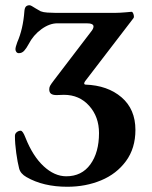

<svg xmlns="http://www.w3.org/2000/svg" viewBox="-20 -700 579 733"><path d="M81 -24Q58 -37 53 -57Q47 -80 42 -116Q37 -152 37 -181Q37 -190 44 -195.5Q51 -201 59 -201Q67 -201 77 -175Q105 -104 146.5 -65.5Q188 -27 233 -27Q292 -27 325 -72.5Q358 -118 358 -192Q358 -254 320.5 -296Q283 -338 224 -338Q215 -338 209.5 -337.5Q204 -337 196 -337Q182 -337 175 -342Q168 -347 168 -359Q168 -366 171 -372Q174 -378 187 -395L329 -581Q337 -591 337 -599Q337 -611 311 -611H199Q169 -611 138 -588.5Q107 -566 89 -531Q81 -516 72.5 -506.5Q64 -497 52 -497Q46 -497 42.5 -501.5Q39 -506 39 -512Q39 -520 46 -539Q68 -589 73 -656Q74 -670 79 -675Q84 -680 93 -680Q98 -680 116 -668L135 -657Q145 -653 161 -652Q177 -651 188.5 -651Q200 -651 205 -651H424Q436 -651 460 -653Q476 -655 482 -655Q487 -655 490 -644.5Q493 -634 489 -630L305 -390Q302 -386 301.5 -382Q301 -378 306 -377Q391 -374 444 -328.5Q497 -283 497 -204Q497 -134 461 -85Q425 -36 366 -11.5Q307 13 237 13Q145 13 81 -24Z"/></svg>

Font: EB Garamond SemiBold
Style: Regular
Weight: 600
Designer: Georg Duffner and Octavio Pardo
Foundry: Georg Duffner
Version: Version 1.000